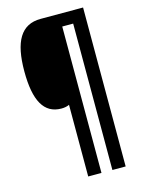

<svg xmlns="http://www.w3.org/2000/svg" viewBox="-131 -834 762 1035"><g transform="rotate(-15 250.0 -316.5)"><path d="M438 127V-760H201C91 -760 43 -675 43 -509C43 -345 88 -264 185 -264C202 -264 217 -267 229 -273V127H303V-690H364V127Z"/></g></svg>

Font: Noto Sans Devanagari ExtraCondensed
Style: Bold
Weight: 700
Width: 2
Designer: Jelle Bosma - Monotype Design Team
Foundry: Monotype Imaging Inc.
Version: Version 2.004